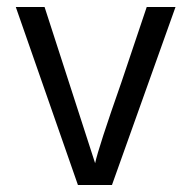

<svg xmlns="http://www.w3.org/2000/svg" viewBox="-20 -527 545 547"><path d="M299 0H202L25 -507H107L251 -62Q260 -105 326 -293L398 -507H480Z"/></svg>

Font: Hind Mysuru
Style: Regular
Weight: 400
Designer: Manushi Parikh, Hitesh Malaviya
Foundry: Indian Type Foundry
Version: Version 0.703;PS 1.0;hotconv 1.0.86;makeotf.lib2.5.63406